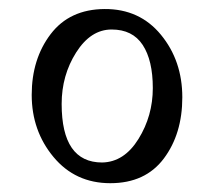

<svg xmlns="http://www.w3.org/2000/svg" viewBox="-20 -552 484 436"><path d="M217.5 -531.5Q297 -532 345.5 -473Q394 -414 394 -331Q394 -248 352 -192Q310 -136 230.5 -136Q151 -136 101.5 -195.5Q52 -255 52 -336.5Q52 -418 95 -474.5Q138 -531 217.5 -531.5ZM120 -316Q120 -183 212 -183Q262 -184 294.5 -236.5Q327 -289 327 -352Q327 -415 304 -450Q281 -485 233.5 -485Q186 -485 153 -433Q120 -381 120 -316Z"/></svg>

Font: Laila
Style: Regular
Weight: 400
Version: Version 1.301;PS 1.0;hotconv 1.0.78;makeotf.lib2.5.61930; tt